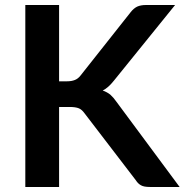

<svg xmlns="http://www.w3.org/2000/svg" viewBox="-20 -743 734 763"><path d="M214.8 -723.1V-419.9H246.6Q264.6 -419.9 277.8 -425.3Q290 -430.2 299.3 -441.9L499 -694.3Q511.2 -710 525.4 -716.8Q539.6 -723.1 560.1 -723.1H675.8L432.6 -422.4Q409.7 -393.6 388.2 -383.3Q404.8 -377.4 418 -367.2Q431.6 -355 442.9 -338.4L693.8 0H575.7Q551.3 0 540 -6.8Q528.3 -13.2 520 -26.4L315.4 -293.5Q305.2 -307.6 293.5 -312.5Q280.3 -317.9 257.3 -317.9H214.8V0H80.6V-723.1Z"/></svg>

Font: Lato-SemiBold
Style: Bold
Weight: 500
Designer: Lukasz Dziedzic with Adam Twardoch and Botio Nikoltchev
Foundry: tyPoland Lukasz Dziedzic
Version: ""